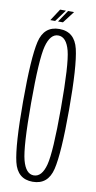

<svg xmlns="http://www.w3.org/2000/svg" viewBox="-88 -803 424 846"><g transform="rotate(10 124.0 -380.0)"><path d="M122 4Q190.5 4 208 -68.8Q225.5 -141.5 225.5 -337Q225.5 -532 208 -605.8Q190.5 -679.5 122 -679.5Q53.5 -679.5 36.5 -606.2Q19.5 -533 19.5 -337Q19.5 -141.5 36.8 -68.8Q54 4 122 4ZM122 -24.5Q86.5 -24.5 71 -82.8Q55.5 -141 55.5 -337Q55.5 -534 71 -592.2Q86.5 -650.5 122 -650.5Q158.5 -650.5 173.8 -592.2Q189 -534 189 -337Q189 -141 173.8 -82.8Q158.5 -24.5 122 -24.5ZM110 -711H132L172.5 -764H145.5ZM75.5 -711H97L136 -764H110Z"/></g></svg>

Font: Anybody ExtraCondensed ExtraLight
Style: Regular
Weight: 250
Width: 2
Version: Version 1.113;gftools[0.9.25]